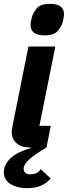

<svg xmlns="http://www.w3.org/2000/svg" viewBox="-29 -767 353 999"><path d="M235 -112 213 0Q158 33 133 54Q108 75 101 88Q94 101 94 111Q94 123 102 131.5Q110 140 129 140Q145 140 159 134.5Q173 129 183 113L235 162Q216 184 186.5 198Q157 212 110 212Q61 212 26 190.5Q-9 169 -9 129Q-9 104 6 80Q21 56 52 36.5Q83 17 131 4L130 0H122Q82 0 57 -22Q32 -44 32 -80Q32 -86 33 -92Q34 -98 35 -105L119 -525H259L176 -112ZM202 -583Q165 -583 147.5 -597Q130 -611 130 -635Q130 -644 132 -655Q134 -666 136 -675Q143 -701 162.5 -724Q182 -747 232 -747Q269 -747 286.5 -733Q304 -719 304 -695Q304 -686 302 -675Q300 -664 298 -655Q291 -629 271.5 -606Q252 -583 202 -583Z"/></svg>

Font: IBM Plex Sans
Style: Italic
Weight: 400
Italic angle: -11.31°
Designer: Mike Abbink, Paul van der Laan, Pieter van Rosmalen
Foundry: Bold Monday
Version: Version 3.201